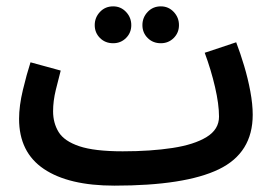

<svg xmlns="http://www.w3.org/2000/svg" viewBox="-20 -563 867 604"><path d="M340 21Q196 21 118 -31.5Q40 -84 40 -189Q40 -230 52 -280Q64 -330 76 -367L171 -341Q164 -315 155.5 -280Q147 -245 147 -213Q147 -176 164.5 -147.5Q182 -119 229.5 -103Q277 -87 366 -87Q454 -87 522.5 -97.5Q591 -108 630 -132Q669 -156 669 -196Q669 -235 656.5 -289Q644 -343 624 -397L723 -430Q736 -396 748 -356Q760 -316 767.5 -275.5Q775 -235 775 -202Q775 -82 668.5 -30.5Q562 21 340 21ZM486 -427Q461 -427 444.5 -443.5Q428 -460 428 -484Q428 -508 444.5 -525.5Q461 -543 486 -543Q510 -543 526.5 -525.5Q543 -508 543 -484Q543 -460 526.5 -443.5Q510 -427 486 -427ZM336 -427Q311 -427 294.5 -443.5Q278 -460 278 -484Q278 -508 294.5 -525.5Q311 -543 336 -543Q360 -543 376.5 -525.5Q393 -508 393 -484Q393 -460 376.5 -443.5Q360 -427 336 -427Z"/></svg>

Font: Noto Sans Arabic ExtCond SemBd
Style: Regular
Weight: 600
Width: 2
Designer: Monotype Design Team, Nadine Chahine, Nizar Qandah and Khaled Hosny
Foundry: Monotype Imaging Inc.
Version: Version 2.012; ttfautohint (v1.8.4.7-5d5b)